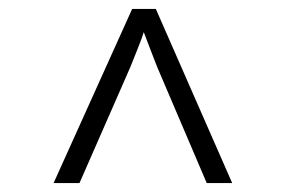

<svg xmlns="http://www.w3.org/2000/svg" viewBox="-20 -750 640 430"><path d="M100 -340 276 -730H329L500 -340H443L332 -600Q324 -620 315.5 -642.5Q307 -665 302 -678Q298 -665 289 -642.5Q280 -620 272 -600L158 -340Z"/></svg>

Font: Pitagon Sans Mono Thin
Style: Regular
Weight: 100
Monospace: yes
Designer: Travis Tran
Foundry: Pitagon
Version: Version 1.001; ttfautohint (v1.8.4.7-5d5b);gftools[0.9.26]